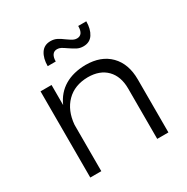

<svg xmlns="http://www.w3.org/2000/svg" viewBox="-165 -869 985 1011"><g transform="rotate(-30 327.0 -363.5)"><path d="M573 -322V0H505V-306Q505 -380 464 -422Q423 -464 350 -464Q269 -463 220.5 -414Q172 -365 165 -282V0H98V-524H165V-402Q192 -463 244.5 -494Q297 -525 372 -526Q466 -526 519.5 -471.5Q573 -417 573 -322ZM413 -616Q392 -616 375.5 -624.5Q359 -633 337 -648Q317 -662 306.5 -667.5Q296 -673 284 -673Q265 -673 255.5 -659Q246 -645 246 -620H197Q197 -667 216.5 -697Q236 -727 275 -727Q296 -727 313 -718.5Q330 -710 351 -694Q371 -680 381.5 -674.5Q392 -669 404 -669Q442 -669 442 -723H491Q491 -676 471.5 -646Q452 -616 413 -616Z"/></g></svg>

Font: Gontserrat Light
Style: Regular
Weight: 300
Designer: Julieta Ulanovsky
Foundry: Julieta Ulanovsky
Version: Version 6.001